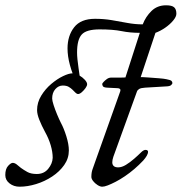

<svg xmlns="http://www.w3.org/2000/svg" viewBox="-48 -691 686 725"><path d="M338 14Q330 14 320 7.5Q310 1 303.5 -7.5Q297 -16 297 -23Q297 -40 301.5 -52Q306 -64 311 -79L406 -346Q408 -353 404.5 -355.5Q401 -358 396 -358L356 -360Q343 -361 340.5 -365.5Q338 -370 338 -374Q338 -376 343 -381.5Q348 -387 355.5 -392.5Q363 -398 372 -398H408L477 -400Q491 -400 511.5 -398.5Q532 -397 551.5 -395.5Q571 -394 580 -392Q596 -389 599.5 -385.5Q603 -382 603 -377Q603 -375 599 -370.5Q595 -366 584 -365Q562 -364 542 -362.5Q522 -361 500 -360Q484 -359 477.5 -355Q471 -351 469 -345L380 -99Q376 -87 376 -78Q376 -69 381.5 -64Q387 -59 398 -59Q412 -59 427.5 -68.5Q443 -78 458.5 -91.5Q474 -105 484 -115Q495 -126 503 -125Q511 -124 511 -118Q511 -111 506 -102.5Q501 -94 493 -85Q477 -68 459.5 -53Q442 -38 423.5 -25.5Q405 -13 388.5 -4.5Q372 4 359 9Q346 14 338 14ZM242 -377Q225 -412 216 -445.5Q207 -479 207 -508Q207 -556 232 -588Q257 -620 311 -620Q344 -620 373.5 -615Q403 -610 432.5 -604.5Q462 -599 491 -599Q502 -628 524 -649.5Q546 -671 579 -671Q601 -671 609.5 -663.5Q618 -656 618 -639Q618 -628 606 -613.5Q594 -599 576 -586.5Q558 -574 539 -567L476 -378L420 -381L480 -567Q443 -567 411 -573.5Q379 -580 328 -580Q278 -580 260.5 -560.5Q243 -541 243 -493Q243 -481 244.5 -466.5Q246 -452 248.5 -434.5Q251 -417 254 -396ZM26 14Q4 14 -12 1.5Q-28 -11 -28 -30Q-28 -53 -17.5 -64.5Q-7 -76 0 -76Q7 -76 14.5 -70.5Q22 -65 31 -57Q42 -49 55.5 -41.5Q69 -34 91 -34Q118 -34 134 -53.5Q150 -73 151 -95Q151 -117 143.5 -142.5Q136 -168 122 -193Q109 -217 100.5 -238.5Q92 -260 92 -275Q92 -304 107.5 -329.5Q123 -355 145.5 -374Q168 -393 190 -403.5Q212 -414 225 -414Q238 -414 251 -406.5Q264 -399 272.5 -389.5Q281 -380 281 -373Q281 -367 275 -358.5Q269 -350 261 -343Q253 -336 247 -336Q242 -336 237 -341Q232 -346 226 -352Q220 -358 211.5 -363Q203 -368 189 -368Q173 -368 161 -354.5Q149 -341 149 -319Q149 -311 154.5 -294Q160 -277 167.5 -259Q175 -241 182 -227Q193 -207 202.5 -176.5Q212 -146 212 -123Q212 -93 194.5 -68Q177 -43 149 -24.5Q121 -6 88.5 4Q56 14 26 14Z"/></svg>

Font: EB Garamond
Style: Italic
Weight: 400
Italic angle: -17.2°
Designer: Georg Duffner and Octavio Pardo
Foundry: Georg Duffner
Version: Version 1.001